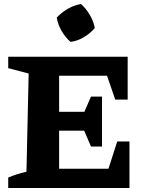

<svg xmlns="http://www.w3.org/2000/svg" viewBox="-20 -938 731 958"><path d="M565 -232H626V0H21V-52Q65 -71 112 -81L123 -571L21 -598V-655H617V-441H555L514 -560H275V-380H401L434 -456H489V-207H434L400 -286H275V-96H521ZM384 -918Q410 -895 428.5 -863Q447 -831 453 -798Q431 -772 398.5 -752.5Q366 -733 332 -729Q307 -750 288 -782.5Q269 -815 263 -850Q286 -875 317.5 -893.5Q349 -912 384 -918Z"/></svg>

Font: Piazzolla
Style: Bold
Weight: 700
Designer: Juan Pablo del Peral
Foundry: Huerta Tipografica
Version: Version 1.330